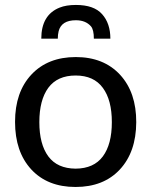

<svg xmlns="http://www.w3.org/2000/svg" viewBox="-20 -745 608 772"><path d="M284.2 -66.9Q357.4 -67.4 393.6 -116.2Q429.7 -165 429.7 -253.9Q429.7 -342.8 393.6 -391.6Q357.4 -441.4 284.2 -441.4Q210.9 -441.4 174.3 -392.1Q138.2 -342.8 138.2 -253.9Q138.2 -165 174.3 -116.2Q210.4 -67.4 284.2 -66.9ZM462.9 -444.3Q528.3 -373 527.8 -253.4Q527.3 -133.8 461.9 -63.5Q396.5 6.8 283.7 6.8Q170.9 6.8 105.5 -64Q40.5 -134.8 40.5 -254.9Q40.5 -375 106.4 -445.3Q172.4 -515.6 284.7 -515.6Q397 -515.6 462.9 -444.3ZM285.2 -725.1Q357.9 -725.1 390.6 -688Q423.8 -650.9 423.8 -589.4H357.4Q357.4 -625.5 345.7 -639.2Q324.2 -663.6 285.2 -663.6Q227.1 -663.6 215.8 -619.6Q212.4 -606 212.4 -589.4H146Q146 -685.1 219.7 -714.4Q246.1 -725.1 285.2 -725.1Z"/></svg>

Font: Lato-Medium
Style: Regular
Weight: 500
Designer: Lukasz Dziedzic
Foundry: tyPoland Lukasz Dziedzic
Version: Version 2.006; 2014-01-15